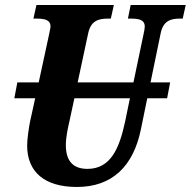

<svg xmlns="http://www.w3.org/2000/svg" viewBox="-20 -734 759 764"><path d="M541 -221 566 -343H645L657 -406H579L619 -600C629 -653 662 -660 696 -660H707L719 -714H500L489 -660H499C532 -660 556 -656 556 -628C556 -622 554 -609 551 -597L511 -406H289L331 -602C342 -653 374 -660 410 -660H421L433 -714H125L113 -660H123C157 -660 181 -656 181 -628C181 -622 178 -613 174 -591L134 -406H49L37 -343H120L100 -252C95 -228 88 -180 88 -155C88 -50 157 10 286 10C426 10 511 -72 541 -221ZM242 -157C242 -187 250 -225 256 -250L276 -343H497L478 -251C455 -143 420 -62 328 -62C271 -62 242 -93 242 -157Z"/></svg>

Font: Noto Serif Condensed Extra
Style: Italic
Weight: 800
Width: 3
Italic angle: -12°
Designer: Monotype Design Team
Foundry: Monotype Imaging Inc.
Version: Version 1.901